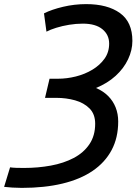

<svg xmlns="http://www.w3.org/2000/svg" viewBox="-96 -728 676 934"><path d="M10 186Q-10 186 -35.5 184.5Q-61 183 -76 181L-47 86Q-34 88 -16 88.5Q2 89 21 89Q89 89 151.5 77.5Q214 66 262.5 40.5Q311 15 339 -26.5Q367 -68 367 -126Q367 -173 339.5 -200.5Q312 -228 269 -240Q226 -252 178 -252H123L145 -345H186Q229 -345 273 -356Q317 -367 353.5 -389Q390 -411 412.5 -442.5Q435 -474 435 -516Q435 -559 402 -586Q369 -613 307 -613Q274 -613 240.5 -607.5Q207 -602 178 -593Q149 -584 130 -574L118 -663Q156 -682 211 -695Q266 -708 323 -708Q427 -708 487.5 -664.5Q548 -621 548 -529Q548 -484 527 -439.5Q506 -395 466.5 -359Q427 -323 371 -300Q406 -285 430 -261Q454 -237 466.5 -205.5Q479 -174 479 -137Q479 -58 447 2Q415 62 355 103Q295 144 208 165Q121 186 10 186Z"/></svg>

Font: Ubuntu Sans Mono Medium
Style: Italic
Weight: 500
Italic angle: -13.5°
Monospace: yes
Designer: Dalton Maag Ltd
Foundry: Dalton Maag Ltd
Version: Version 1.006